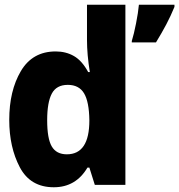

<svg xmlns="http://www.w3.org/2000/svg" viewBox="-20 -780 756 810"><path d="M638 -601Q663 -642 681.5 -677Q700 -712 716 -751V-760H566Q563 -727 554 -681.5Q545 -636 536 -607V-601ZM262 -129Q218 -129 198.5 -162Q179 -195 179 -273Q179 -348 198.5 -385Q218 -422 266 -422Q313 -422 334.5 -386.5Q356 -351 357 -272Q357 -129 262 -129ZM349 -73H357L380 0H509V-760H347V-611Q347 -550 359 -476H352Q326 -524 292 -543.5Q258 -563 215 -563Q117 -563 68 -480Q19 -397 19 -274Q19 -159 63.5 -74.5Q108 10 207 10Q300 10 349 -73Z"/></svg>

Font: Noto Sans Mono UI ExtraBold
Style: Regular
Weight: 800
Designer: Monotype Design team
Foundry: Monotype Imaging Inc.
Version: 1.000